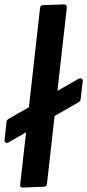

<svg xmlns="http://www.w3.org/2000/svg" viewBox="-39 -846 394 868"><path d="M3.9 -311 316.9 -490.2Q318.8 -492.2 323.2 -492.2Q327.6 -492.2 331.5 -489Q335.4 -485.8 335.4 -481.9L325.7 -397.5Q324.7 -387.7 313 -381.8L-2.4 -201.2Q-4.4 -199.7 -8.3 -199.7Q-12.2 -199.7 -15.4 -203.1Q-18.6 -206.5 -18.6 -210.9L-9.3 -296.9Q-8.8 -304.2 3.9 -311ZM263.2 -813 173.3 -15.1Q172.4 -8.3 169.9 -5.4Q167.5 -2.4 160.6 -2L62.5 2Q51.8 1 51.8 -7.3L142.1 -809.6Q143.1 -816.4 145.5 -819.3Q147.9 -822.3 154.8 -822.8L250.5 -826.2Q263.2 -824.7 263.2 -813Z"/></svg>

Font: Contrail One
Style: Regular
Weight: 400
Designer: Riccardo De Franceschi
Foundry: Sorkin Type Co.
Version: Version 1.003